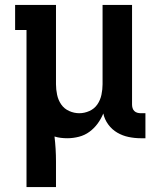

<svg xmlns="http://www.w3.org/2000/svg" viewBox="-20 -550 640 775"><path d="M87 205V-429H41V-530H206V-210Q206 -189 210.5 -167.5Q215 -146 227 -128.5Q239 -111 259 -102Q279 -93 300 -93Q321 -93 341 -102Q361 -111 373 -128.5Q385 -146 389.5 -167.5Q394 -189 394 -210V-530H513V-128Q513 -121 515 -114Q517 -107 522 -102Q527 -97 534 -95Q541 -93 548 -93H567V8H548Q524 8 499.5 3Q475 -2 453.5 -14.5Q432 -27 417 -47.5Q402 -68 397 -92Q388 -70 374 -51Q360 -32 341 -18Q322 -4 298.5 2Q275 8 252 8Q239 8 226 6.5Q213 5 200 1Q203 26 204.5 51.5Q206 77 206 102V205Z"/></svg>

Font: Iosevka Slab Extended
Style: Bold
Weight: 700
Width: 7
Monospace: yes
Designer: Belleve Invis
Foundry: Belleve Invis
Version: Version 11.1.0; ttfautohint (v1.8.3)